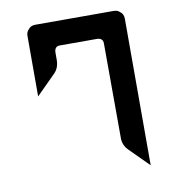

<svg xmlns="http://www.w3.org/2000/svg" viewBox="-72 -796 665 732"><g transform="rotate(-10 261.0 -430.0)"><path d="M113 -732H118H411H416Q431 -732 440 -723Q453 -714 453 -695V-691V-281V-128L378 -203Q361 -220 359 -244L358 -617Q358 -638 333 -638H229H191Q170 -638 170 -613V-586Q170 -555 151 -536L76 -461V-638V-691V-696Q76 -710 86 -720Q95 -732 113 -732Z"/></g></svg>

Font: ECO
Style: Regular
Weight: 400
Version: Version 1.1